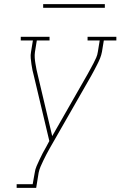

<svg xmlns="http://www.w3.org/2000/svg" viewBox="-20 -914 586 934"><path d="M61 0V-18H139L149 -74Q151 -90 158 -106Q165 -122 172.5 -138Q180 -154 188 -169.5Q196 -185 205 -200L220 -228L145 -544Q141 -558 138 -572.5Q135 -587 133 -601.5Q131 -616 129.5 -631Q128 -646 131 -662L140 -717H81V-735H221V-717H159L150 -661Q148 -647 149 -632.5Q150 -618 152.5 -604Q155 -590 157.5 -576Q160 -562 164 -548L234 -252L406 -553Q413 -566 420.5 -579.5Q428 -593 435 -606.5Q442 -620 448 -633.5Q454 -647 456 -662L465 -717H406V-735H546V-717H485L476 -662Q473 -646 467 -631Q461 -616 453.5 -601.5Q446 -587 438.5 -572.5Q431 -558 423 -544L221 -191Q213 -177 205.5 -162.5Q198 -148 191 -133.5Q184 -119 177.5 -104Q171 -89 168 -74L156 0ZM190 -876V-894H490V-876Z"/></svg>

Font: Iosevka Curly Slab ThObl
Style: Regular
Weight: 100
Italic angle: -9°
Monospace: yes
Designer: Belleve Invis
Foundry: Belleve Invis
Version: Version 11.0.0; ttfautohint (v1.8.3)